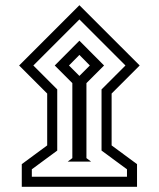

<svg xmlns="http://www.w3.org/2000/svg" viewBox="-20 -654 616 745"><path d="M54.2 -399.9 288.1 -633.8 522 -399.9 413.1 -291V-89.8L511.7 -17.1V70.8H64.5V-17.1L163.1 -89.8V-291ZM109.4 -399.9 202.1 -307.1V-69.8L103.5 2.9V31.7H472.7V2.9L374 -69.8V-307.1L466.8 -399.9L288.1 -578.6ZM242.7 -26.9 260.7 -40.5V-331.5L192.4 -399.9L288.1 -496.1L383.8 -399.9L315.4 -331.5V-40.5L333.5 -26.9ZM247.6 -399.9 288.1 -359.4 328.6 -399.9 288.1 -440.9Z"/></svg>

Font: Vazir
Style: Regular
Weight: 400
Designer: Saber Rastikerdar
Foundry: Saber Rastikerdar
Version: Version 30.0.0